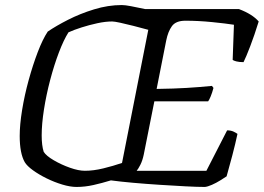

<svg xmlns="http://www.w3.org/2000/svg" viewBox="-20 -740 1044 760"><path d="M283 0Q258 0 226.5 -9.5Q195 -19 164.5 -34Q134 -49 110.5 -66Q87 -83 78 -98Q58 -133 58 -202Q58 -246 67.5 -304.5Q77 -363 93.5 -423Q110 -483 129.5 -534Q149 -585 169 -615Q201 -637 249 -661.5Q297 -686 352.5 -703Q408 -720 462 -720Q475 -720 498.5 -715.5Q522 -711 555 -704H926Q979 -684 1004 -655Q987 -600 970.5 -557Q954 -514 944 -494Q927 -494 915.5 -497Q904 -500 901 -503L906 -642Q875 -647 820 -652.5Q765 -658 714 -658Q676 -658 660.5 -636.5Q645 -615 638 -580L600 -388Q670 -389 719 -392Q768 -395 819 -400L825 -392Q820 -373 814 -358.5Q808 -344 804 -339H591L549 -128Q544 -104 535.5 -87.5Q527 -71 521 -64H797L879 -224Q894 -224 904.5 -219Q915 -214 920 -210Q912 -172 899.5 -124.5Q887 -77 877 -42Q868 -36 852 -26Q836 -16 819 -8.5Q802 -1 791 0Q761 0 713.5 -2.5Q666 -5 611.5 -8.5Q557 -12 506.5 -16.5Q456 -21 419 -26Q383 -15 349.5 -7.5Q316 0 283 0ZM316 -64Q350 -64 389 -73.5Q428 -83 463 -95L567 -622Q538 -630 508.5 -637.5Q479 -645 456 -650Q433 -655 424 -655Q397 -655 365 -648Q333 -641 303 -631.5Q273 -622 251 -612Q232 -582 213 -532Q194 -482 178.5 -423Q163 -364 154 -306.5Q145 -249 145 -204Q145 -164 153 -139Q163 -123 193 -105.5Q223 -88 257 -76Q291 -64 316 -64Z"/></svg>

Font: Texturina Light
Style: Italic
Weight: 300
Italic angle: -11°
Designer: Guillermo Torres Carreño
Foundry: Omnibus-Type
Version: Version 1.002; ttfautohint (v1.8.3)